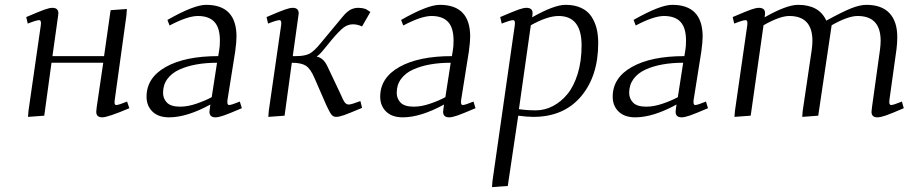

<svg xmlns="http://www.w3.org/2000/svg" viewBox="-20 -476 3751 790"><path d="M87.9 -405.8Q142.6 -429.2 163.1 -436.5Q183.6 -443.8 195.8 -443.8Q220.2 -443.8 220.2 -420.9Q220.2 -419.4 219.7 -416.7Q219.2 -414.1 218.8 -409.4Q218.3 -404.8 217.8 -401.9L195.8 -245.1H408.2L435.1 -434.1L502 -439L500 -411.1L452.1 -64.9Q450.7 -53.7 451.9 -48.8Q453.1 -43.9 459 -43.9Q468.3 -43.9 502.9 -58.1L512.2 -30.8Q423.8 6.8 400.9 6.8Q376 6.8 376 -16.1Q376 -21.5 377.9 -35.2L404.8 -217.8H191.9L162.1 0L95.2 4.9L97.2 -20L147.9 -372.1Q150.9 -393.1 141.1 -393.1Q129.9 -393.1 94.2 -378.9Z M583 -78.1Q583 -156.2 662.4 -200.7Q741.7 -245.1 877.9 -245.1L881.8 -269Q884.8 -283.7 884.8 -309.1Q884.8 -361.3 862.3 -385.7Q839.8 -410.2 793.9 -410.2Q752 -410.2 677.7 -371.1L668.9 -394Q777.8 -456.1 828.1 -456.1Q953.1 -456.1 953.1 -325.2Q953.1 -304.7 947.8 -264.2L916 -64.9Q913.1 -43.9 922.9 -43.9Q932.1 -43.9 966.8 -58.1L975.1 -30.8Q922.4 -8.3 900.6 -0.7Q878.9 6.8 866.7 6.8Q841.8 6.8 841.8 -16.1Q841.8 -19.5 843.8 -33.2L845.7 -45.9Q749 6.8 675.8 6.8Q631.8 6.8 607.4 -16.8Q583 -40.5 583 -78.1ZM650.9 -94.2Q650.9 -70.3 667 -53.7Q683.1 -37.1 721.7 -37.1Q752.4 -37.1 788.8 -49.6Q825.2 -62 851.1 -76.2L873 -217.8Q827.1 -217.8 788.6 -210.9Q750 -204.1 718.5 -189.9Q687 -175.8 668.9 -151.4Q650.9 -127 650.9 -94.2Z M1076.7 -405.8Q1131.3 -429.2 1151.9 -436.5Q1172.4 -443.8 1184.6 -443.8Q1209 -443.8 1209 -420.9Q1209 -419.4 1208.5 -416.7Q1208 -414.1 1207.5 -409.4Q1207 -404.8 1206.5 -401.9L1184.6 -245.1H1197.8Q1234.9 -245.1 1254.2 -255.6Q1273.4 -266.1 1299.8 -298.8L1388.7 -405.8Q1405.3 -426.3 1420.4 -435.1Q1435.5 -443.8 1454.6 -443.8Q1469.7 -443.8 1484.9 -439L1503.9 -426.8L1469.7 -367.2Q1450.2 -376 1432.6 -376Q1411.1 -376 1393.3 -362.3Q1375.5 -348.6 1343.8 -311L1312 -272Q1293.9 -250 1282.7 -243.2Q1310.5 -238.3 1326.7 -204.1L1379.9 -91.8Q1391.6 -64 1398.4 -54.9Q1405.3 -45.9 1415.5 -45.9Q1425.3 -45.9 1462.9 -60.1L1469.7 -32.2Q1417 -9.8 1396 -2.4Q1375 4.9 1362.8 4.9Q1351.1 4.9 1343.8 -4.4Q1336.4 -13.7 1323.7 -41L1274.9 -152.8Q1257.8 -193.4 1238.5 -205.6Q1219.2 -217.8 1180.7 -217.8L1150.9 0L1084 4.9L1085.9 -20L1136.7 -372.1Q1139.6 -393.1 1129.9 -393.1Q1118.7 -393.1 1083 -378.9Z M1544.4 -78.1Q1544.4 -156.2 1623.8 -200.7Q1703.1 -245.1 1839.4 -245.1L1843.3 -269Q1846.2 -283.7 1846.2 -309.1Q1846.2 -361.3 1823.7 -385.7Q1801.3 -410.2 1755.4 -410.2Q1713.4 -410.2 1639.2 -371.1L1630.4 -394Q1739.3 -456.1 1789.6 -456.1Q1914.6 -456.1 1914.6 -325.2Q1914.6 -304.7 1909.2 -264.2L1877.4 -64.9Q1874.5 -43.9 1884.3 -43.9Q1893.6 -43.9 1928.2 -58.1L1936.5 -30.8Q1883.8 -8.3 1862.1 -0.7Q1840.3 6.8 1828.1 6.8Q1803.2 6.8 1803.2 -16.1Q1803.2 -19.5 1805.2 -33.2L1807.1 -45.9Q1710.4 6.8 1637.2 6.8Q1593.3 6.8 1568.8 -16.8Q1544.4 -40.5 1544.4 -78.1ZM1612.3 -94.2Q1612.3 -70.3 1628.4 -53.7Q1644.5 -37.1 1683.1 -37.1Q1713.9 -37.1 1750.2 -49.6Q1786.6 -62 1812.5 -76.2L1834.5 -217.8Q1788.6 -217.8 1750 -210.9Q1711.4 -204.1 1679.9 -189.9Q1648.4 -175.8 1630.4 -151.4Q1612.3 -127 1612.3 -94.2Z M2004.4 293.9 2006.3 269 2098.1 -372.1Q2101.1 -393.1 2091.3 -393.1Q2080.1 -393.1 2044.4 -378.9L2038.1 -405.8Q2092.8 -429.2 2113.3 -436.5Q2133.8 -443.8 2146 -443.8Q2171.4 -443.8 2171.4 -421.9Q2171.4 -416 2170.4 -411.1L2169.4 -404.8Q2259.8 -456.1 2307.1 -456.1Q2344.2 -456.1 2371.1 -443.6Q2397.9 -431.2 2412.8 -408.9Q2427.7 -386.7 2434.6 -359.6Q2441.4 -332.5 2441.4 -298.8Q2441.4 -162.6 2370.4 -78.9Q2299.3 4.9 2174.3 4.9Q2148.9 4.9 2112.3 0L2069.3 289.1ZM2115.2 -26.9Q2147.5 -22 2185.1 -22Q2221.2 -22 2254.6 -39.3Q2288.1 -56.6 2314.7 -88.9Q2341.3 -121.1 2357.2 -173.1Q2373 -225.1 2373 -289.1Q2373 -410.2 2278.3 -410.2Q2232.4 -410.2 2164.1 -372.1Z M2501 -78.1Q2501 -156.2 2580.3 -200.7Q2659.7 -245.1 2795.9 -245.1L2799.8 -269Q2802.7 -283.7 2802.7 -309.1Q2802.7 -361.3 2780.3 -385.7Q2757.8 -410.2 2711.9 -410.2Q2669.9 -410.2 2595.7 -371.1L2586.9 -394Q2695.8 -456.1 2746.1 -456.1Q2871.1 -456.1 2871.1 -325.2Q2871.1 -304.7 2865.7 -264.2L2834 -64.9Q2831.1 -43.9 2840.8 -43.9Q2850.1 -43.9 2884.8 -58.1L2893.1 -30.8Q2840.3 -8.3 2818.6 -0.7Q2796.9 6.8 2784.7 6.8Q2759.8 6.8 2759.8 -16.1Q2759.8 -19.5 2761.7 -33.2L2763.7 -45.9Q2667 6.8 2593.8 6.8Q2549.8 6.8 2525.4 -16.8Q2501 -40.5 2501 -78.1ZM2568.8 -94.2Q2568.8 -70.3 2585 -53.7Q2601.1 -37.1 2639.6 -37.1Q2670.4 -37.1 2706.8 -49.6Q2743.2 -62 2769 -76.2L2791 -217.8Q2745.1 -217.8 2706.5 -210.9Q2668 -204.1 2636.5 -189.9Q2605 -175.8 2586.9 -151.4Q2568.8 -127 2568.8 -94.2Z M2994.6 -405.8Q3049.3 -429.2 3069.8 -436.5Q3090.3 -443.8 3102.5 -443.8Q3127.9 -443.8 3127.9 -421.9Q3127.9 -416 3127 -411.1L3126 -404.8Q3216.3 -456.1 3263.7 -456.1Q3350.6 -456.1 3379.9 -391.1Q3445.8 -427.2 3481.9 -441.7Q3518.1 -456.1 3544.9 -456.1Q3607.4 -456.1 3639.6 -422.1Q3671.9 -388.2 3671.9 -323.2Q3671.9 -298.8 3668.9 -274.9L3639.6 -64.9Q3636.7 -43.9 3647 -43.9Q3656.2 -43.9 3690.9 -58.1L3698.7 -30.8Q3646.5 -8.3 3624.5 -0.7Q3602.5 6.8 3589.8 6.8Q3565.9 6.8 3565.9 -16.1Q3565.9 -19.5 3567.9 -35.2L3600.6 -270Q3603.5 -291.5 3603.5 -308.1Q3603.5 -410.2 3508.8 -410.2Q3468.8 -410.2 3401.9 -372.1L3346.7 0L3280.8 4.9L3282.7 -19L3319.8 -270Q3322.8 -291.5 3322.8 -308.1Q3322.8 -410.2 3227.5 -410.2Q3188.5 -410.2 3121.6 -372.1L3068.8 0L3002 4.9L3003.9 -19L3054.7 -372.1Q3057.6 -393.1 3047.9 -393.1Q3036.6 -393.1 3001 -378.9Z"/></svg>

Font: Dehuti Alt
Style: Italic
Weight: 400
Version: Version 1.2